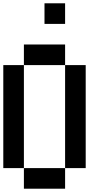

<svg xmlns="http://www.w3.org/2000/svg" viewBox="-20 -1145 665 1165"><path d="M0 -125V-750H125V-125ZM125 -125H375V0H125ZM125 -750V-875H375V-750ZM250 -1000V-1125H375V-1000ZM375 -125V-750H500V-125Z"/></svg>

Font: Galmuri7 Regular
Style: Regular
Weight: 400
Designer: Lee Minseo (quiple)
Version: Version 2.399;hotconv 1.1.1;makeotfexe 2.6.0 DEVELOPMENT